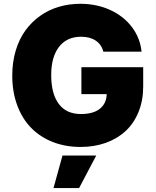

<svg xmlns="http://www.w3.org/2000/svg" viewBox="-20 -757 813 1002"><path d="M519.2 -487.2Q509.9 -524.5 479.8 -544.9Q449.6 -565.3 403.4 -565.3Q329.2 -565.3 288.2 -512.6Q247.2 -459.9 247.2 -365.1Q247.2 -268.1 286.6 -215Q326 -161.9 402 -161.9Q467 -161.9 501.2 -189.5Q535.5 -217 536.9 -265.6H404.8V-406.2H727.3V-305.4Q727.3 -232.2 702.9 -172.6Q678.6 -112.9 635.3 -73Q592 -33 532 -11.5Q471.9 9.9 400.6 9.9Q321.4 9.9 255.3 -16Q189.3 -41.9 142.6 -89.7Q95.9 -137.4 70 -207.2Q44 -277 44 -362.2Q44 -432.9 62.1 -493.3Q80.3 -553.6 112.7 -598.2Q145.2 -642.8 189.5 -674.2Q233.7 -705.6 286.9 -721.4Q340.2 -737.2 399.1 -737.2Q484 -737.2 554.3 -705.3Q624.6 -673.3 668 -616.3Q711.3 -559.3 718.8 -487.2ZM259.2 224.4 306.1 54.7H482.2L392.8 224.4Z"/></svg>

Font: Karasuma Gothic
Style: Black
Weight: 900
Designer: Rasmus Andersson / Ryoko Nishizuka
Foundry: Genbu
Version: Version 1.00